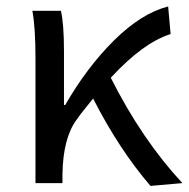

<svg xmlns="http://www.w3.org/2000/svg" viewBox="-20 -577 595 605"><path d="M554.7 0 454.1 8.8Q354.5 -107.4 273.4 -266.6Q271.5 -263.7 251.5 -239.3Q231.4 -214.8 221.7 -200.2Q178.7 -142.6 176.8 -28.3V0H91.8V-393.6Q91.8 -490.2 82 -543H171.9Q181.6 -501 181.6 -416V-246.1H185.5Q253.9 -365.2 339.8 -450.2Q425.8 -535.2 509.8 -556.6L517.6 -469.7Q430.7 -442.4 329.1 -332Q426.8 -137.7 554.7 0Z"/></svg>

Font: Bpmf Zihi Sans Regular
Style: Regular
Weight: 400
Foundry: But Ko
Version: Version 1.320